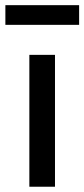

<svg xmlns="http://www.w3.org/2000/svg" viewBox="-43 -708 320 728"><path d="M68.3 0V-500H165.5V0ZM-22.6 -613.8V-688.4H257V-613.8Z"/></svg>

Font: TitilliumWeb ExtraLight
Style: Regular
Weight: 400
Designer: Mohamed Gaber, Accademia di Belle Arti di Urbino and others
Foundry: Kief Type Foundry, Accademia di Belle Arti di Urbino and others
Version: Version 3.000; ttfautohint (v1.8.2)